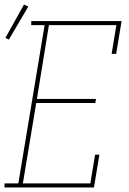

<svg xmlns="http://www.w3.org/2000/svg" viewBox="-49 -828 569 848"><path d="M-29 0V-18H32L148 -717H89V-735H488L464 -590H444L465 -717H167L114 -391H375L372 -373H111L52 -18H350L371 -145H390L366 0ZM-10 -653 -25 -661 57 -808 76 -799Z"/></svg>

Font: Iosevka Curly Slab ThObl
Style: Regular
Weight: 100
Italic angle: -9°
Monospace: yes
Designer: Belleve Invis
Foundry: Belleve Invis
Version: Version 11.0.0; ttfautohint (v1.8.3)